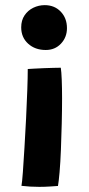

<svg xmlns="http://www.w3.org/2000/svg" viewBox="-20 -724 345 747"><path d="M205.5 -0.5Q197.5 0 176.5 1.5Q155.5 3 133 3Q115 3 97.5 2Q80 1 63.5 -1Q66 -14 69 -54.5Q72 -95 75.2 -150Q78.5 -205 81.5 -263.8Q84.5 -322.5 86.2 -373.8Q88 -425 88 -455.5Q96.5 -456 113.5 -457Q130.5 -458 150.5 -458.8Q170.5 -459.5 188.5 -460Q206.5 -460.5 216.5 -460.5Q219 -445.5 220.2 -413.5Q221.5 -381.5 221.5 -341.5Q221.5 -295.5 220.2 -243.2Q219 -191 217 -141.5Q215 -92 211.8 -54.2Q208.5 -16.5 205.5 -0.5ZM158 -529.5Q116.5 -529.5 89.5 -554Q62.5 -578.5 62.5 -617.5Q62.5 -645 75.5 -664.2Q88.5 -683.5 109.5 -693.8Q130.5 -704 154 -704Q192 -704 216.2 -678.8Q240.5 -653.5 240.5 -614.5Q240.5 -579 217.2 -554.2Q194 -529.5 158 -529.5Z"/></svg>

Font: Grandstander Thin SemiBold
Style: Regular
Weight: 600
Version: Version 1.200